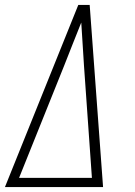

<svg xmlns="http://www.w3.org/2000/svg" viewBox="-24 -755 544 775"><path d="M-4 0 292 -735H338L356 -490L392 0ZM53 -37H347L315 -490Q312 -534 309.5 -577.5Q307 -621 304 -664Q287 -621 269.5 -577.5Q252 -534 235 -490Z"/></svg>

Font: Iosevka Extralight
Style: Italic
Weight: 200
Italic angle: -9°
Monospace: yes
Designer: Belleve Invis
Foundry: Belleve Invis
Version: Version 32.5.0; ttfautohint (v1.8.4)